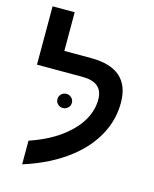

<svg xmlns="http://www.w3.org/2000/svg" viewBox="-124 -895 805 1004"><g transform="rotate(15 279.0 -393.5)"><path d="M94.2 -101.6Q205.1 -139.2 275.9 -196.8Q332 -241.2 361.6 -294.2Q391.1 -347.2 391.1 -403.8Q391.1 -497.1 280.3 -497.1H34.2V-813H153.8V-603.5H298.3Q509.8 -603.5 509.8 -417.5Q509.8 -326.7 466.8 -245.8Q423.8 -165 344.2 -101.6Q243.2 -20.5 94.2 26.4ZM184.1 -350.6Q184.1 -367.7 195.8 -378.7Q207.5 -389.6 223.1 -389.6Q238.8 -389.6 250.5 -378.7Q262.2 -367.7 262.2 -350.6Q262.2 -335 250.5 -324Q238.8 -313 223.1 -313Q207.5 -313 195.8 -324Q184.1 -335 184.1 -350.6Z"/></g></svg>

Font: Arimo SemiBold
Style: Regular
Weight: 600
Designer: Steve Matteson
Foundry: Monotype Imaging Inc.
Version: Version 1.33